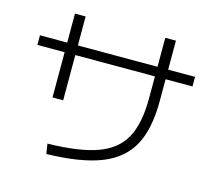

<svg xmlns="http://www.w3.org/2000/svg" viewBox="-108 -892 1155 1037"><g transform="rotate(15 469.0 -373.0)"><path d="M692.4 -420.9V-543H247.1V-290H187.5V-543H35.2V-596.7H187.5V-758.8H247.1V-596.7H692.4V-758.8H752V-596.7H902.3V-543H752V-420.9Q752 -264.6 701.4 -171.9Q650.9 -79.1 538.3 -34.9Q425.8 9.3 234.4 13.7L225.6 -42Q404.3 -45.4 504.6 -82.3Q605 -119.1 648.7 -199.5Q692.4 -279.8 692.4 -420.9Z"/></g></svg>

Font: Pretendard JP Light
Style: Regular
Weight: 300
Designer: Base glyphs from Inter by Rasmus Andersson; Hangeul glyphs from Noto Sans CJK(Source Han Sans) by Jang Soo-young and Kan
Foundry: Kil Hyung-jin
Version: Version 1.309